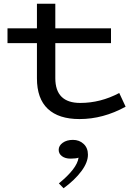

<svg xmlns="http://www.w3.org/2000/svg" viewBox="-20 -622 734 1024"><path d="M650 -53Q530 13 404 13Q293 13 235 -41.5Q177 -96 177 -204V-392H20V-471H177V-602H275V-471H572V-392H275V-205Q275 -73 408 -73Q516 -73 616 -126ZM319 382 294 356Q391 277 399 219Q384 224 356 224Q328 224 310.5 211Q293 198 293 177Q293 155 314.5 139.5Q336 124 369 124Q403 124 426 145.5Q449 167 449 203Q449 244 414 291Q379 338 319 382Z"/></svg>

Font: BioRhyme Expanded
Style: Regular
Weight: 400
Width: 7
Designer: Aoife Mooney
Foundry: Aoife Mooney Type
Version: Version 1.001